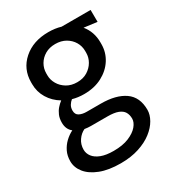

<svg xmlns="http://www.w3.org/2000/svg" viewBox="-181 -644 877 963"><g transform="rotate(-30 257.5 -162.0)"><path d="M296.4 -95.7Q384.3 -95.7 434.1 -60.8Q483.9 -25.9 483.9 47.9Q483.9 75.7 467.3 105Q450.7 134.3 418.9 158.9Q387.2 183.6 340.8 198.7Q294.4 213.9 234.9 213.9Q165 213.9 116.9 195.1Q68.8 176.3 44.2 145.5Q19.5 114.7 19.5 78.6Q19.5 46.9 31.5 22.2Q43.5 -2.4 63 -21Q82.5 -39.6 106 -51.3Q79.6 -71.8 79.6 -110.4Q79.6 -134.8 87.4 -153.1Q95.2 -171.4 107.2 -185.1Q119.1 -198.7 132.8 -209Q92.8 -232.9 70.1 -270.5Q47.4 -308.1 47.4 -352.5V-363.3Q47.4 -439.5 103.3 -488.8Q159.2 -538.1 247.6 -538.1Q286.6 -538.1 319.3 -528.3H487.3L487.8 -459L412.1 -468.8Q448.7 -424.3 448.7 -363.3V-352.5Q448.7 -305.2 423.6 -265.6Q398.4 -226.1 353.5 -202.4Q308.6 -178.7 249 -178.7Q213.4 -178.7 182.6 -187.5Q171.9 -179.2 164.1 -166.5Q156.2 -153.8 156.2 -136.2Q156.2 -113.3 173.3 -104.5Q190.4 -95.7 214.8 -95.7ZM135.7 -363.8V-352.5Q135.7 -326.2 149.7 -302.2Q163.6 -278.3 189 -262.9Q214.4 -247.6 249 -247.6Q283.2 -247.6 308.1 -262.9Q333 -278.3 346.9 -302.2Q360.8 -326.2 360.8 -352.5V-363.8Q360.8 -392.1 346.7 -416Q332.5 -439.9 307.1 -454.6Q281.7 -469.2 247.6 -469.2Q213.9 -469.2 188.7 -454.6Q163.6 -439.9 149.7 -416Q135.7 -392.1 135.7 -363.8ZM234.9 142.1Q287.6 142.1 323.2 127.2Q358.9 112.3 377.2 90.6Q395.5 68.8 395.5 47.9Q395.5 25.4 386 9.5Q376.5 -6.3 354.2 -14.9Q332 -23.4 293 -23.4H198.2Q180.2 -23.4 162.1 -26.4Q138.7 -15.6 122.6 7.8Q106.4 31.2 106.4 61.5Q106.4 83.5 120.4 101.8Q134.3 120.1 162.6 131.1Q190.9 142.1 234.9 142.1Z"/></g></svg>

Font: Robert Sans Medium
Style: Regular
Weight: 500
Designer: Christian Robertson (extended by Adam Twardoch)
Foundry: Google
Version: Version 12.135;April 2, 2019;FontCreator 11.5.0.2425 64-bit;